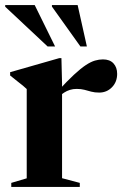

<svg xmlns="http://www.w3.org/2000/svg" viewBox="-20 -738 488 758"><path d="M386.5 -503.5Q413.5 -503.5 428 -487.8Q442.5 -472 442.5 -446.5Q442.5 -414.5 422 -393.5Q401.5 -372.5 371.5 -372.5Q354 -372.5 340.2 -376.2Q326.5 -380 313.2 -383.5Q300 -387 282.5 -387Q268.5 -387 256.2 -383.2Q244 -379.5 232.8 -372.2Q221.5 -365 210 -354L207.5 -377Q245 -418 272 -443Q299 -468 318.8 -481Q338.5 -494 354.8 -498.8Q371 -503.5 386.5 -503.5ZM225 -407V-34.5L295 -16V0H24.5V-16L85.5 -34V-386.5Q79 -393 70.5 -399.8Q62 -406.5 50 -416Q38 -425.5 20 -440V-453L214 -508.5H222.5ZM197.5 -554.5H168L0.5 -711.5V-718H117ZM323 -554.5H297.5L185 -712V-718H286.5Z"/></svg>

Font: Newsreader 60pt SemiBold
Style: Regular
Weight: 600
Designer: Hugues Gentile
Foundry: Production Type
Version: Version 1.003